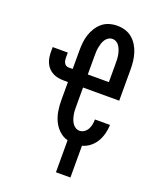

<svg xmlns="http://www.w3.org/2000/svg" viewBox="-170 -843 939 1147"><g transform="rotate(20 300.0 -269.0)"><path d="M328 205V2Q296 -7 272 -30Q248 -53 234.5 -82.5Q221 -112 216 -144.5Q211 -177 211 -210V-326H185Q167 -326 149.5 -329Q132 -332 116 -340Q100 -348 87.5 -361Q75 -374 67.5 -390Q60 -406 57 -424Q54 -442 54 -459V-491H150V-459Q150 -451 151.5 -442Q153 -433 157 -425.5Q161 -418 168.5 -413.5Q176 -409 185 -409H211V-525Q211 -551 213.5 -576.5Q216 -602 224 -626.5Q232 -651 245.5 -673Q259 -695 278.5 -711.5Q298 -728 323 -735.5Q348 -743 374 -743Q400 -743 425 -735.5Q450 -728 469.5 -711.5Q489 -695 502.5 -673Q516 -651 523.5 -626.5Q531 -602 534 -576.5Q537 -551 537 -525V-326H307V-210Q307 -196 307.5 -182Q308 -168 310.5 -154.5Q313 -141 317.5 -127.5Q322 -114 329.5 -102.5Q337 -91 349 -83.5Q361 -76 375 -76Q391 -76 404.5 -85.5Q418 -95 425.5 -109Q433 -123 436 -139Q439 -155 439 -171H535Q534 -143 527 -115.5Q520 -88 506 -64Q492 -40 469.5 -22Q447 -4 420 3V205ZM441 -409V-525Q441 -539 440.5 -552.5Q440 -566 437.5 -580Q435 -594 430.5 -607Q426 -620 419 -632Q412 -644 400 -651.5Q388 -659 374 -659Q360 -659 348 -651.5Q336 -644 328.5 -632Q321 -620 317 -607Q313 -594 310.5 -580Q308 -566 307.5 -552.5Q307 -539 307 -525V-409Z"/></g></svg>

Font: Iosevka Curly Slab MdEx
Style: Regular
Weight: 500
Width: 7
Monospace: yes
Designer: Belleve Invis
Foundry: Belleve Invis
Version: Version 11.1.0; ttfautohint (v1.8.3)